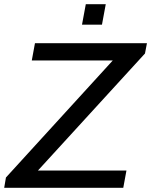

<svg xmlns="http://www.w3.org/2000/svg" viewBox="-37 -891 717 911"><path d="M352.1 -773.9 370.1 -871.1H464.8L446.8 -773.9ZM-17.1 0 -8.8 -48.8 498 -604H113.8L128.9 -686H660.2L650.9 -637.2L143.1 -82H563L547.9 0Z"/></svg>

Font: Archivo
Style: Italic
Weight: 400
Italic angle: -10°
Designer: Hector Gatti
Foundry: Omnibus-Type
Version: Version 2.001